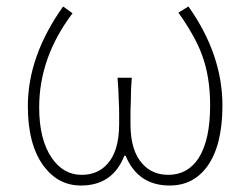

<svg xmlns="http://www.w3.org/2000/svg" viewBox="-20 -560 772 593"><path d="M115 -47Q66 -113 66 -232Q66 -387 175 -540L204 -519Q101 -383 101 -228Q101 -129 140 -72Q176 -20 232 -20Q281 -20 311 -53Q348 -93 348 -177V-209Q348 -228 347 -244Q346 -285 343 -320H387Q384 -285 384 -244Q383 -228 383 -209V-177Q383 -93 421 -53Q451 -20 500 -20Q559 -20 593 -71Q629 -127 629 -234Q629 -323 604 -390Q584 -446 531 -521L562 -540Q667 -392 667 -234Q667 -111 620 -46Q577 13 504 13Q406 13 368 -79H364Q328 13 230 13Q160 13 115 -47Z"/></svg>

Font: Noto Sans CJK TC Thin
Style: Regular
Weight: 250
Designer: Ryoko NISHIZUKA ???? (kana & ideographs); Paul D. Hunt (Latin, Greek & Cyrillic); Wenlong ZHANG ??? (bopomofo); Sandoll 
Foundry: Adobe Systems Incorporated
Version: Version 1.004 January 19, 2016